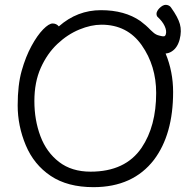

<svg xmlns="http://www.w3.org/2000/svg" viewBox="-20 -755 785 793"><path d="M223 -646Q299 -713 397 -713Q495 -713 560 -668Q583 -651 602 -631L613 -621Q624 -611 638 -608Q652 -604 657.5 -605Q663 -606 665 -614Q669 -628 660 -647.5Q651 -667 630 -686Q625 -693 627 -703Q631 -716 645 -727Q659 -738 672 -734Q682 -731 687 -723Q715 -684 723 -655.5Q731 -627 722 -592Q713 -558 690 -543Q678 -535 664 -534Q695 -459 695 -375Q695 -200 616 -95Q529 18 366 18Q259 18 189.5 -28.5Q120 -75 86.5 -155Q53 -235 53 -319.5Q53 -404 69.5 -462.5Q86 -521 110 -565Q134 -609 158 -633.5Q182 -658 197.5 -658Q213 -658 223 -646ZM354 -46Q498 -46 565 -145Q625 -234 625 -371Q625 -483 565.5 -568Q506 -653 399 -653Q356 -653 307.5 -633Q259 -613 217 -573.5Q175 -534 148.5 -475Q122 -416 122 -337.5Q122 -259 147 -192.5Q172 -126 224 -86Q276 -46 354 -46Z"/></svg>

Font: LXGW WenKai Lite
Style: Regular
Weight: 400
Designer: LXGW / Fontworks Inc.
Foundry: LXGW / Fontworks Inc.
Version: Version 1.511; March 25, 2025